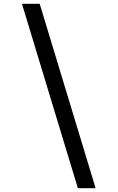

<svg xmlns="http://www.w3.org/2000/svg" viewBox="-20 -843 616 1006"><path d="M388 143H481L188 -823H95Z"/></svg>

Font: Iosevka Sparkle Oblique
Style: Regular
Weight: 400
Italic angle: -9°
Designer: Belleve Invis
Foundry: Belleve Invis
Version: Version 4.5.0; ttfautohint (v1.8.3)